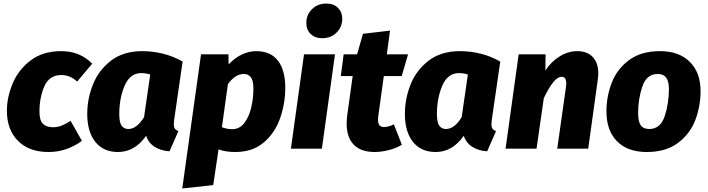

<svg xmlns="http://www.w3.org/2000/svg" viewBox="-20 -840 4000 1085"><path d="M501 -480 416 -379Q376 -416 327 -416Q259 -416 231 -353Q203 -290 203 -209Q203 -160 222.5 -140.5Q242 -121 279 -121Q304 -121 326.5 -129.5Q349 -138 379 -157L443 -44Q356 19 255 19Q144 19 81.5 -44Q19 -107 19 -214Q19 -290 51.5 -368Q84 -446 153 -498.5Q222 -551 326 -551Q432 -551 501 -480Z M1012 -492 964 -162Q962 -144 962 -139Q962 -123 967.5 -114Q973 -105 988 -99L938 15Q890 12 854.5 -10Q819 -32 806 -73Q742 19 647 19Q564 19 518.5 -38.5Q473 -96 473 -196Q473 -281 505 -362Q537 -443 607 -497Q677 -551 785 -551Q843 -551 901.5 -536.5Q960 -522 1012 -492ZM654 -196Q654 -148 667.5 -129.5Q681 -111 705 -111Q753 -111 794 -178L829 -419Q802 -427 779 -427Q715 -427 684.5 -356Q654 -285 654 -196Z M1116 -533H1271L1272 -476Q1309 -515 1349 -533Q1389 -551 1427 -551Q1509 -551 1550.5 -497.5Q1592 -444 1592 -344Q1592 -258 1564 -175Q1536 -92 1472.5 -36.5Q1409 19 1309 19Q1254 19 1215 4L1185 206L1010 225ZM1412 -338Q1412 -385 1397.5 -403.5Q1383 -422 1358 -422Q1310 -422 1268 -365L1234 -121Q1263 -110 1292 -110Q1334 -110 1361 -145.5Q1388 -181 1400 -233.5Q1412 -286 1412 -338Z M1799 0H1624L1698 -533H1873ZM1711 -710Q1711 -757 1743.5 -788.5Q1776 -820 1824 -820Q1865 -820 1889.5 -796Q1914 -772 1914 -734Q1914 -687 1881.5 -655.5Q1849 -624 1801 -624Q1760 -624 1735.5 -648Q1711 -672 1711 -710Z M2206 -137 2251 -22Q2218 -2 2176 8.5Q2134 19 2097 19Q2020 19 1979.5 -22Q1939 -63 1939 -141Q1939 -163 1942 -187L1973 -410H1906L1922 -533H1998L2031 -649L2184 -667L2166 -533H2286L2250 -410H2149L2118 -187Q2116 -169 2116 -163Q2116 -141 2125 -131.5Q2134 -122 2151 -122Q2173 -122 2206 -137Z M2807 -492 2759 -162Q2757 -144 2757 -139Q2757 -123 2762.5 -114Q2768 -105 2783 -99L2733 15Q2685 12 2649.5 -10Q2614 -32 2601 -73Q2537 19 2442 19Q2359 19 2313.5 -38.5Q2268 -96 2268 -196Q2268 -281 2300 -362Q2332 -443 2402 -497Q2472 -551 2580 -551Q2638 -551 2696.5 -536.5Q2755 -522 2807 -492ZM2449 -196Q2449 -148 2462.5 -129.5Q2476 -111 2500 -111Q2548 -111 2589 -178L2624 -419Q2597 -427 2574 -427Q2510 -427 2479.5 -356Q2449 -285 2449 -196Z M3361 -425Q3361 -409 3358 -389L3304 0H3129L3178 -346Q3180 -364 3180 -368Q3180 -406 3154 -406Q3131 -406 3106 -375Q3081 -344 3053 -285L3012 0H2837L2911 -533H3063L3062 -442Q3095 -492 3143 -521.5Q3191 -551 3242 -551Q3298 -551 3329.5 -518Q3361 -485 3361 -425Z M3407 -210Q3407 -295 3437 -372.5Q3467 -450 3535 -500.5Q3603 -551 3710 -551Q3817 -551 3878 -490.5Q3939 -430 3939 -325Q3939 -241 3909.5 -162.5Q3880 -84 3811.5 -32.5Q3743 19 3635 19Q3527 19 3467 -41.5Q3407 -102 3407 -210ZM3760 -337Q3760 -381 3744.5 -401.5Q3729 -422 3697 -422Q3634 -422 3610 -351.5Q3586 -281 3586 -200Q3586 -153 3601 -132Q3616 -111 3649 -111Q3712 -111 3736 -183Q3760 -255 3760 -337Z"/></svg>

Font: Trujillo ExtraBold
Style: Italic
Weight: 800
Italic angle: -8°
Designer: Fira Sans original fonts by bBox Type GmbH, Carrois Corporate GbR, & Edenspiekermann AG / Changes by Cristiano Sobral
Foundry: Fira Sans original fonts by bBox Type GmbH, Carrois Corporate GbR, & Edenspiekermann AG / Changes by Cristiano Sobral
Version: Version 4.301;July 28, 2020;FontCreator 13.0.0.2655 64-bit